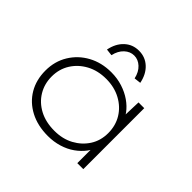

<svg xmlns="http://www.w3.org/2000/svg" viewBox="-177 -945 1158 1158"><g transform="rotate(45 402.0 -366.5)"><path d="M368 10Q280 10 214.5 -24.5Q149 -59 113.5 -119.5Q78 -180 78 -259Q78 -338 116 -400Q154 -462 219 -497.5Q284 -533 367 -533Q418 -533 463 -518.5Q508 -504 543 -479.5Q578 -455 600.5 -424.5Q623 -394 629 -363L606 -373L611 -520H660V0H609V-141L627 -163Q622 -128 598.5 -97Q575 -66 540.5 -41.5Q506 -17 461.5 -3.5Q417 10 368 10ZM373 -40Q443 -40 496.5 -69Q550 -98 581.5 -147Q613 -196 613 -260Q613 -324 582.5 -374Q552 -424 497.5 -453.5Q443 -483 373 -483Q302 -483 247.5 -453.5Q193 -424 161.5 -374Q130 -324 130 -260Q130 -198 160 -148Q190 -98 244.5 -69Q299 -40 373 -40ZM294 -606 251 -611Q263 -672 301 -707.5Q339 -743 393 -743Q447 -743 485 -707.5Q523 -672 535 -611L492 -606Q482 -651 454.5 -676.5Q427 -702 393 -702Q359 -702 331.5 -676.5Q304 -651 294 -606Z"/></g></svg>

Font: Lexend Giga ExtraLight
Style: Regular
Weight: 250
Version: Version 1.007